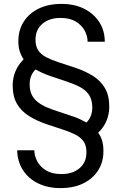

<svg xmlns="http://www.w3.org/2000/svg" viewBox="-20 -732 625 984"><path d="M290 232Q224 232 174 207Q124 182 96.5 138Q69 94 68 38H156Q156 67 171 95Q186 123 216.5 141.5Q247 160 293 160Q350 161 386.5 131Q423 101 423 48Q423 14 408.5 -7Q394 -28 366.5 -42Q339 -56 302 -68Q265 -80 220 -95Q170 -112 130 -136.5Q90 -161 67.5 -199Q45 -237 45 -295Q45 -332 59 -366Q73 -400 101 -428Q88 -447 81 -469.5Q74 -492 74 -520Q74 -577 101 -620Q128 -663 177.5 -687.5Q227 -712 295 -712Q362 -712 411.5 -687Q461 -662 489 -618.5Q517 -575 517 -518H429Q429 -547 414 -575Q399 -603 368.5 -621.5Q338 -640 292 -640Q235 -641 198.5 -611Q162 -581 162 -528Q162 -494 176.5 -473Q191 -452 218.5 -438Q246 -424 283 -412Q320 -400 365 -385Q416 -368 455.5 -343.5Q495 -319 517.5 -281Q540 -243 540 -185Q540 -148 526 -113.5Q512 -79 483 -52Q497 -33 503.5 -10.5Q510 12 510 40Q511 96 484 139.5Q457 183 407.5 207.5Q358 232 290 232ZM423 -104Q438 -119 445.5 -138.5Q453 -158 453 -180Q453 -221 436 -246Q419 -271 389 -286.5Q359 -302 320.5 -314.5Q282 -327 239 -342Q216 -350 197 -358.5Q178 -367 162 -376Q147 -361 139.5 -342Q132 -323 132 -300Q132 -268 143 -246Q154 -224 174 -208.5Q194 -193 221 -181.5Q248 -170 280 -160Q312 -150 346 -138Q369 -131 388 -122Q407 -113 423 -104Z"/></svg>

Font: DM Sans 18pt
Style: Regular
Weight: 400
Designer: Colophon Foundry, Jonny Pinhorn
Foundry: Colophon Foundry
Version: Version 4.004;gftools[0.9.30]